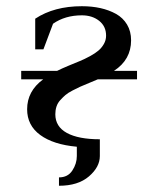

<svg xmlns="http://www.w3.org/2000/svg" viewBox="-20 -472 504 615"><path d="M47.9 -217.8V-245.1H163.1Q177.7 -252.4 199.5 -261.5Q221.2 -270.5 236.1 -276.6Q251 -282.7 268.1 -292Q285.2 -301.3 295.4 -310.1Q305.7 -318.8 312.7 -331.1Q319.8 -343.3 319.8 -357.9Q319.8 -387.7 297.6 -405.3Q275.4 -422.9 242.2 -422.9Q188.5 -422.9 149.9 -396L119.1 -314H92.8V-412.1Q153.3 -452.1 242.2 -452.1Q274.4 -452.1 301.8 -446Q329.1 -439.9 351.6 -427.5Q374 -415 387 -393.3Q399.9 -371.6 399.9 -342.8Q399.9 -280.8 345.2 -245.1H418.9V-217.8H293Q285.6 -214.4 265.6 -206.3Q245.6 -198.2 237.1 -194.3Q228.5 -190.4 212.9 -182.4Q197.3 -174.3 189.7 -167.7Q182.1 -161.1 173.3 -151.6Q164.6 -142.1 160.9 -130.6Q157.2 -119.1 157.2 -106Q157.2 -66.4 194.3 -46.1Q231.4 -25.9 299.8 -25.9V27.8Q299.8 63 264.9 93Q230 123 168.9 123V96.2Q197.3 96.2 211.7 74.2Q226.1 52.2 226.1 27.8V-2Q150.9 -8.8 108.9 -39.6Q66.9 -70.3 66.9 -122.1Q66.9 -180.2 118.2 -217.8Z"/></svg>

Font: Dihjauti S
Style: Bold
Weight: 700
Designer: T. Christopher White
Version: Version 3.0.0